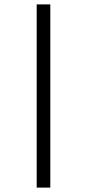

<svg xmlns="http://www.w3.org/2000/svg" viewBox="-20 -716 396 874"><path d="M147 138V-696H209V138Z"/></svg>

Font: Manuale Light
Style: Regular
Weight: 300
Designer: Eduardo Tunni / Pablo Cosgaya
Foundry: Eduardo Tunni / Pablo Cosgaya
Version: Version 1.002